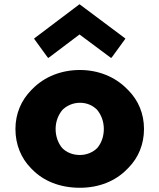

<svg xmlns="http://www.w3.org/2000/svg" viewBox="-20 -866 754 908"><path d="M275 -346C296 -367 326 -380 358 -380C389 -380 417 -369 439 -347C458 -324 471 -293 471 -256C471 -221 460 -190 440 -166C420 -146 390 -133 358 -133C324 -133 295 -145 274 -166C256 -188 243 -219 243 -256C243 -292 256 -323 275 -346ZM126 -71 133 -64C186 -10 263 22 358 22C449 22 526 -10 580 -65L588 -73C634 -120 661 -183 661 -256C661 -329 634 -391 588 -438L580 -446C525 -502 446 -535 358 -535C268 -535 189 -502 134 -446L127 -439C81 -392 53 -329 53 -256C53 -182 80 -118 126 -71ZM141 -683 205 -595 209 -592 356 -703 505 -592 509 -595 573 -683 570 -686 356 -846 144 -686Z"/></svg>

Font: Hussar Woodtype
Style: Bd
Weight: 900
Foundry: Cannot Into Space Fonts
Version: Version 1.07